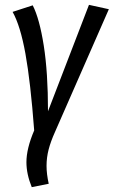

<svg xmlns="http://www.w3.org/2000/svg" viewBox="-20 -557 469 792"><path d="M178 -98 347 -537 429 -519 207 -13Q189 27 180.5 60Q172 93 172 127Q172 161 181 201L111 215Q89 161 89 112Q89 56 121 -19Q106 -219 85 -335Q64 -451 32 -508L115 -535Q143 -480 160.5 -369Q178 -258 178 -98Z"/></svg>

Font: Fira Sans Compressed
Style: Italic
Weight: 400
Width: 1
Italic angle: -8°
Designer: bBox Type GmbH & Carrois Corporate GbR & Edenspiekermann AG
Foundry: bBox Type GmbH & Carrois Corporate GbR & Edenspiekermann AG
Version: Version 4.301